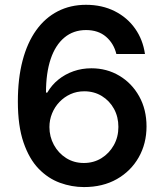

<svg xmlns="http://www.w3.org/2000/svg" viewBox="-20 -757 674 787"><path d="M324.2 9.8Q273.9 9.8 225.6 -7.8Q177.2 -25.4 138.4 -65.4Q99.6 -105.5 76.4 -173.1Q53.2 -240.7 53.2 -340.8Q53.2 -435.1 72.5 -508.5Q91.8 -582 128.4 -633.1Q165 -684.1 216.8 -710.7Q268.6 -737.3 332.5 -737.3Q398.4 -737.3 450.2 -711.2Q502 -685.1 533.9 -639.6Q565.9 -594.2 574.2 -535.6H457Q446.3 -579.1 414.6 -606.4Q382.8 -633.8 332.5 -633.8Q280.8 -633.8 243.9 -603Q207 -572.3 187.7 -515.1Q168.5 -458 168.5 -377.4H173.8Q191.9 -408.7 219.5 -430.9Q247.1 -453.1 281.5 -465.1Q315.9 -477.1 354.5 -477.1Q418 -477.1 469.2 -446.5Q520.5 -416 550.5 -362.1Q580.6 -308.1 580.6 -238.8Q580.6 -168.5 548.6 -112.1Q516.6 -55.7 459 -22.9Q401.4 9.8 324.2 9.8ZM323.7 -88.9Q363.8 -88.9 395.8 -108.6Q427.7 -128.4 446.5 -161.9Q465.3 -195.3 465.3 -236.8Q465.3 -277.8 447.3 -310.8Q429.2 -343.8 397.5 -363.3Q365.7 -382.8 325.2 -382.8Q294.9 -382.8 269 -371.1Q243.2 -359.4 223.6 -338.9Q204.1 -318.4 193.4 -292Q182.6 -265.6 182.6 -236.3Q182.6 -196.8 200.9 -163.1Q219.2 -129.4 251.2 -109.1Q283.2 -88.9 323.7 -88.9Z"/></svg>

Font: Inter
Style: 540
Weight: 540
Designer: Rasmus Andersson
Foundry: rsms
Version: Version 4.001;git-66647c0bb